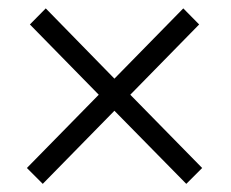

<svg xmlns="http://www.w3.org/2000/svg" viewBox="-20 -496 563 467"><path d="M45.4 -87.4 220.2 -265.6 52.7 -436.5 91.3 -475.6 258.3 -304.7 425.8 -475.6 464.4 -436.5 296.9 -265.6 471.7 -87.4 433.1 -48.8 258.3 -226.6 84 -48.8Z"/></svg>

Font: SteelSelectRoboto
Style: Regular
Weight: 300
Designer: Google
Version: Version 2.137; 2017